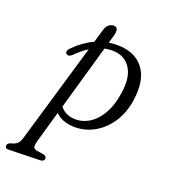

<svg xmlns="http://www.w3.org/2000/svg" viewBox="-195 -654 870 991"><g transform="rotate(20 240.0 -158.0)"><path d="M110 -336.5Q93 -321 80.5 -330.5Q73 -335.5 75.2 -345Q77.5 -354.5 86.5 -363Q137 -414 192.5 -439L214 -511.5Q220 -532.5 232.5 -542.2Q245 -552 259.5 -552Q290.5 -552 276.5 -502.5L264.5 -460.5Q294.5 -465 326.5 -463.5Q414 -458.5 458 -398.8Q502 -339 487 -228.5Q476.5 -153 439.5 -98.2Q402.5 -43.5 349.2 -15.5Q296 12.5 236.5 9Q174.5 5.5 141 -29.5L91 145Q86 163 87.2 175.5Q88.5 188 109 191L141.5 196Q161.5 199.5 161.5 212.5Q161.5 230 139 231L-33.5 235.5Q-52 236.5 -52 221Q-52 208.5 -35.5 201.5Q-10 195.5 0.8 185.2Q11.5 175 18 154.5L179 -393Q145 -371.5 110 -336.5ZM228 -30Q270.5 -27 309 -49Q347.5 -71 375.8 -118.2Q404 -165.5 415 -237.5Q428.5 -326 398.8 -374Q369 -422 314 -427.5Q283.5 -430.5 254 -424L152.5 -69Q178.5 -34 228 -30Z"/></g></svg>

Font: Fraunces 9pt S050 Light
Style: Italic
Weight: 300
Italic angle: -16°
Version: Version 1.000; ttfautohint (v1.8.3)